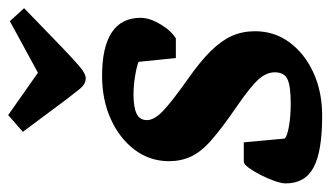

<svg xmlns="http://www.w3.org/2000/svg" viewBox="-186 -592 789 458"><g transform="rotate(-90 208.0 -363.5)"><path d="M250 -553Q236 -553 225 -566.5Q214 -580 201 -597L122 -703L162 -738L263 -667L386 -734L417 -700L326 -612Q298 -585 279.5 -569Q261 -553 250 -553ZM160 11Q75 11 37 -9.5Q-1 -30 -1 -76Q-1 -86 5 -103Q11 -120 19.5 -136.5Q28 -153 36.5 -164.5Q45 -176 51 -176H97L106 -78Q113 -72 136.5 -68Q160 -64 189 -64Q232 -64 248 -72Q264 -80 264 -102Q264 -122 247 -141Q230 -160 182 -193Q131 -228 102.5 -253Q74 -278 63 -302Q52 -326 52 -354Q52 -400 79 -436Q106 -472 152 -493Q198 -514 256 -514Q324 -514 359 -491Q394 -468 394 -422Q394 -401 379 -375.5Q364 -350 345 -338H298L289 -427Q276 -432 253.5 -435.5Q231 -439 211 -439Q180 -439 165 -431.5Q150 -424 150 -407Q150 -390 171 -369.5Q192 -349 247 -310Q290 -280 315 -254.5Q340 -229 351 -204Q362 -179 362 -149Q362 -103 335.5 -67Q309 -31 263.5 -10Q218 11 160 11Z"/></g></svg>

Font: Faustina VF Beta
Style: Italic
Weight: 400
Italic angle: -8°
Designer: Alfonso Garcia
Foundry: Omnibus-Type
Version: Version 1.006